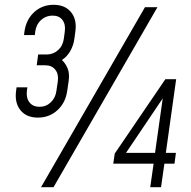

<svg xmlns="http://www.w3.org/2000/svg" viewBox="-20 -780 796 800"><path d="M138 -290Q90 -290 65.2 -320.8Q40.5 -351.5 47 -401L49 -416H94L92 -401Q88.5 -372 102.8 -353.5Q117 -335 144.5 -335Q172 -335 191.5 -353.5Q211 -372 215 -401L221 -442Q225 -471.5 210.2 -489.8Q195.5 -508 169 -508H133L139 -553H175Q201.5 -553 221.8 -571Q242 -589 246 -619L250 -649Q254 -678.5 240.2 -696.8Q226.5 -715 199 -715Q171.5 -715 151.2 -696.8Q131 -678.5 127 -649L125 -634H80L82 -649Q89 -698.5 122.2 -729.2Q155.5 -760 203.5 -760Q251 -760 276 -729.2Q301 -698.5 294 -649L290 -619Q286.5 -591.5 273.2 -568Q260 -544.5 238 -530Q253 -516 261.8 -494.8Q270.5 -473.5 266 -442L260 -401Q253 -351.5 219.2 -320.8Q185.5 -290 138 -290ZM151 0 584 -750H636L203 0ZM606 0 620 -98H452L458 -140L669 -450H714L671 -143H713L707 -98H665L651 0ZM505 -143H626L658 -370Z"/></svg>

Font: Mohave Light
Style: Italic
Weight: 300
Italic angle: -8°
Designer: Gumpita Rahayu
Foundry: Tokotype
Version: Version 2.003